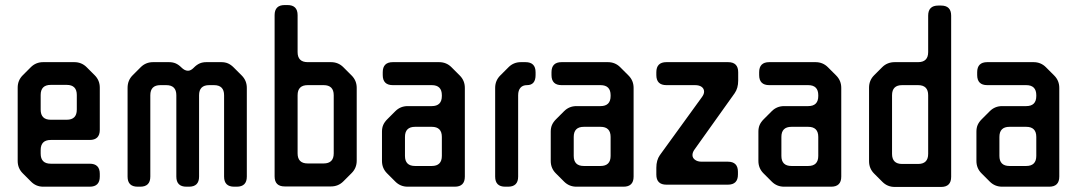

<svg xmlns="http://www.w3.org/2000/svg" viewBox="-20 -731 4273 760"><path d="M335 -177H181Q141 -177 141 -137V-123Q141 -83 181 -83H335Q375 -83 375 -43V-32Q375 8 335 8H151Q122 8 102 -13L70 -45Q50 -65 50 -94V-384Q50 -413 70 -433L102 -465Q122 -485 151 -485H274Q303 -485 323 -465L355 -433Q375 -413 375 -384V-217Q375 -177 335 -177ZM181 -257H244Q284 -257 284 -297V-355Q284 -395 244 -395H181Q141 -395 141 -355V-297Q141 -257 181 -257Z M535 8H525Q485 8 485 -32V-383Q485 -413 505 -433L537 -465Q557 -485 586 -485H649Q664 -485 675.5 -480Q687 -475 698 -464Q711 -451 724 -451Q735 -451 746 -462L748 -464Q759 -475 770.5 -480Q782 -485 797 -485H856Q871 -485 882.5 -480Q894 -475 905 -464L937 -432Q957 -412 957 -383V-32Q957 8 917 8H907Q867 8 867 -32V-354Q867 -394 827 -394H808Q768 -394 768 -354V-32Q768 8 728 8H718Q678 8 678 -32V-354Q678 -394 638 -394H615Q575 -394 575 -354V-32Q575 8 535 8Z M1392 -383V-95Q1392 -66 1372 -46L1339 -13Q1319 7 1290 7H1107Q1067 7 1067 -33V-671Q1067 -711 1107 -711H1118Q1158 -711 1158 -671V-525Q1158 -485 1198 -485H1290Q1319 -485 1339 -465L1372 -432Q1392 -412 1392 -383ZM1158 -354V-124Q1158 -84 1198 -84H1261Q1301 -84 1301 -124V-354Q1301 -394 1261 -394H1198Q1158 -394 1158 -354Z M1545 -12 1512 -45Q1492 -65 1492 -94V-210Q1492 -225 1497 -236.5Q1502 -248 1513 -259L1545 -291Q1565 -311 1594 -311H1689Q1729 -311 1729 -351V-354Q1729 -394 1689 -394H1535Q1495 -394 1495 -434V-445Q1495 -485 1535 -485H1718Q1747 -485 1767 -465L1800 -432Q1820 -412 1820 -383V-32Q1820 8 1780 8H1594Q1565 8 1545 -12ZM1689 -229H1623Q1583 -229 1583 -189V-114Q1583 -74 1623 -74H1689Q1729 -74 1729 -114V-189Q1729 -229 1689 -229Z M1991 8H1980Q1940 8 1940 -32V-383Q1940 -412 1960 -432L1993 -465Q2013 -485 2042 -485H2060Q2100 -485 2100 -445V-434Q2100 -394 2066 -394Q2049 -394 2040 -383.5Q2031 -373 2031 -354V-32Q2031 8 1991 8Z M2213 -12 2180 -45Q2160 -65 2160 -94V-210Q2160 -225 2165 -236.5Q2170 -248 2181 -259L2213 -291Q2233 -311 2262 -311H2357Q2397 -311 2397 -351V-354Q2397 -394 2357 -394H2203Q2163 -394 2163 -434V-445Q2163 -485 2203 -485H2386Q2415 -485 2435 -465L2468 -432Q2488 -412 2488 -383V-32Q2488 8 2448 8H2262Q2233 8 2213 -12ZM2357 -229H2291Q2251 -229 2251 -189V-114Q2251 -74 2291 -74H2357Q2397 -74 2397 -114V-189Q2397 -229 2357 -229Z M2861 0H2618Q2578 0 2578 -40V-67Q2578 -97 2592 -117L2758 -346Q2767 -358 2767 -368Q2767 -380 2757.5 -387Q2748 -394 2731 -394H2618Q2578 -394 2578 -434V-445Q2578 -485 2618 -485H2862Q2902 -485 2902 -445V-412Q2902 -382 2888 -362L2729 -139Q2721 -128 2721 -117Q2721 -106 2731 -98.5Q2741 -91 2757 -91H2861Q2901 -91 2901 -51V-40Q2901 0 2861 0Z M3035 -12 3002 -45Q2982 -65 2982 -94V-210Q2982 -225 2987 -236.5Q2992 -248 3003 -259L3035 -291Q3055 -311 3084 -311H3179Q3219 -311 3219 -351V-354Q3219 -394 3179 -394H3025Q2985 -394 2985 -434V-445Q2985 -485 3025 -485H3208Q3237 -485 3257 -465L3290 -432Q3310 -412 3310 -383V-32Q3310 8 3270 8H3084Q3055 8 3035 -12ZM3179 -229H3113Q3073 -229 3073 -189V-114Q3073 -74 3113 -74H3179Q3219 -74 3219 -114V-189Q3219 -229 3179 -229Z M3522 -485H3614Q3654 -485 3654 -525V-669Q3654 -709 3694 -709H3705Q3745 -709 3745 -669V-31Q3745 9 3705 9H3522Q3493 9 3473 -11L3440 -44Q3420 -64 3420 -93V-384Q3420 -413 3440 -433L3472 -465Q3492 -485 3522 -485ZM3551 -82H3614Q3654 -82 3654 -122V-354Q3654 -394 3614 -394H3551Q3511 -394 3511 -354V-122Q3511 -82 3551 -82Z M3898 -12 3865 -45Q3845 -65 3845 -94V-210Q3845 -225 3850 -236.5Q3855 -248 3866 -259L3898 -291Q3918 -311 3947 -311H4042Q4082 -311 4082 -351V-354Q4082 -394 4042 -394H3888Q3848 -394 3848 -434V-445Q3848 -485 3888 -485H4071Q4100 -485 4120 -465L4153 -432Q4173 -412 4173 -383V-32Q4173 8 4133 8H3947Q3918 8 3898 -12ZM4042 -229H3976Q3936 -229 3936 -189V-114Q3936 -74 3976 -74H4042Q4082 -74 4082 -114V-189Q4082 -229 4042 -229Z"/></svg>

Font: ZCOOL QingKe HuangYou
Style: Regular
Weight: 400
Version: Version 1.000